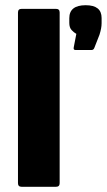

<svg xmlns="http://www.w3.org/2000/svg" viewBox="-20 -717 410 737"><path d="M63 0Q49 0 49 -14V-669Q49 -683 63 -683H195Q209 -683 209 -669V-14Q209 0 195 0ZM270 -525Q261 -525 263 -535L273 -587Q264 -592 255 -601.5Q246 -611 246 -629V-647Q246 -697 309 -697Q370 -697 370 -648V-628Q370 -618 368 -607.5Q366 -597 362 -584L342 -533Q339 -525 331 -525Z"/></svg>

Font: Sofia Sans Black
Style: Regular
Weight: 900
Designer: Botio Nikoltchev, Ani Petrova
Foundry: lettersoup
Version: Version 4.100; ttfautohint (v1.8.3)